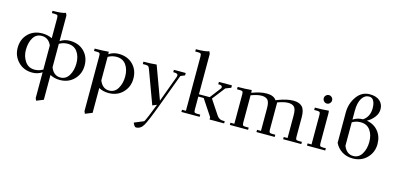

<svg xmlns="http://www.w3.org/2000/svg" viewBox="-87 -1309 4473 2175"><g transform="rotate(15 2149.5 -221.5)"><path d="M41 -223Q41 -323 105 -387.5Q169 -452 272 -452Q331 -452 386 -427V-662Q386 -687 379 -694.5Q372 -702 347 -702H314V-729Q426 -729 468 -746L480 -718V-418Q531 -452 594 -452Q698 -452 762 -388Q826 -324 826 -223Q826 -126 761 -59.5Q696 7 594 7Q531 7 480 -21V270L398 303L386 275V-27Q335 7 272 7Q171 7 106 -60Q41 -127 41 -223ZM137 -223Q137 -147 177 -89.5Q217 -32 288 -32Q340 -32 386 -59V-342Q350 -423 272 -423Q206 -423 171.5 -366Q137 -309 137 -223ZM480 -111Q515 -22 594 -22Q659 -22 694.5 -81.5Q730 -141 730 -223Q730 -306 691 -359.5Q652 -413 578 -413Q526 -413 480 -386Z M886 -411V-439Q979 -439 1049 -446L1052 -418Q1103 -452 1166 -452Q1270 -452 1334 -388Q1398 -324 1398 -223Q1398 -126 1333 -59.5Q1268 7 1166 7Q1103 7 1052 -21V270L970 303L958 275V-371Q958 -396 951 -403.5Q944 -411 919 -411ZM1052 -111Q1087 -22 1166 -22Q1231 -22 1266.5 -81.5Q1302 -141 1302 -223Q1302 -306 1263 -359.5Q1224 -413 1150 -413Q1098 -413 1052 -386Z M1458 -411V-439Q1546 -439 1611 -446L1753 -60L1867 -370Q1870 -378 1870 -387Q1870 -411 1828 -411H1815V-439H1954V-411L1904 -390L1757 5Q1687 193 1654.5 248Q1622 303 1567 303Q1558 303 1547 287.5Q1536 272 1531 256L1642 210Q1664 175 1733 -7L1683 14L1541 -371Q1532 -396 1523.5 -403.5Q1515 -411 1492 -411Z M1995 -702V-729Q2107 -729 2149 -746L2161 -718V-245H2287L2383 -370Q2390 -378 2390 -388Q2390 -411 2351 -411H2343V-439H2496V-411L2432 -386L2316 -236L2429 -66Q2456 -26 2500 -26H2522V0H2351V-26L2224 -218H2161V-66Q2161 -41 2168 -33.5Q2175 -26 2200 -26H2235V0H2021V-26H2067V-662Q2067 -687 2060 -694.5Q2053 -702 2028 -702Z M2563 -411V-439Q2656 -439 2726 -446L2729 -418V-414Q2825 -452 2903 -452Q2984 -452 3016 -404L3041 -414Q3140 -452 3215 -452Q3285 -452 3319 -416.5Q3353 -381 3353 -295V-66Q3353 -41 3360 -33.5Q3367 -26 3392 -26H3427V0H3214V-26H3259V-290Q3259 -366 3235 -389.5Q3211 -413 3165 -413Q3113 -413 3041 -385V-66Q3041 -41 3048 -33.5Q3055 -26 3080 -26H3115V0H2901V-26H2947V-290Q2947 -366 2923 -389.5Q2899 -413 2853 -413Q2801 -413 2729 -385V-66Q2729 -41 2736 -33.5Q2743 -26 2768 -26H2803V0H2589V-26H2635V-371Q2635 -396 2628 -403.5Q2621 -411 2596 -411Z M3468 -411V-439Q3561 -439 3631 -446L3634 -418V-66Q3634 -41 3641 -33.5Q3648 -26 3673 -26H3708V0H3494V-26H3540V-371Q3540 -396 3533 -403.5Q3526 -411 3501 -411ZM3552.5 -533Q3538 -548 3538 -568Q3538 -588 3552.5 -602.5Q3567 -617 3587 -617Q3607 -617 3621.5 -602.5Q3636 -588 3636 -568Q3636 -548 3621.5 -533Q3607 -518 3587 -518Q3567 -518 3552.5 -533Z M3821 -120V-476Q3821 -581 3879.5 -663.5Q3938 -746 4032 -746Q4109 -746 4150.5 -709Q4192 -672 4192 -612Q4192 -562 4158.5 -518.5Q4125 -475 4076 -448Q4161 -434 4211 -373Q4261 -312 4261 -223Q4261 -126 4196 -59.5Q4131 7 4029 7Q3958 7 3903.5 -27.5Q3849 -62 3821 -120ZM3915 -111Q3950 -22 4029 -22Q4094 -22 4129.5 -81.5Q4165 -141 4165 -223Q4165 -306 4126 -359.5Q4087 -413 4013 -413Q3961 -413 3915 -386ZM3915 -418Q3966 -452 4029 -452Q4103 -500 4103 -602Q4103 -653 4085.5 -686Q4068 -719 4032 -719Q3979 -719 3947 -667Q3915 -615 3915 -523Z"/></g></svg>

Font: Dihjauti
Style: Bold
Weight: 700
Designer: T. Christopher White
Version: Version 3.0.0